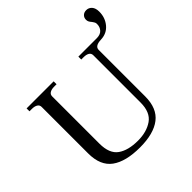

<svg xmlns="http://www.w3.org/2000/svg" viewBox="-223 -1067 1264 1264"><g transform="rotate(-45 408.5 -435.0)"><path d="M105 -204V-637Q105 -655 90 -664Q75 -673 51 -673H28V-700H280V-673H257Q233 -673 218 -664Q203 -655 203 -637V-197Q203 -104 254.5 -67.5Q306 -31 397 -31Q478 -31 532 -68.5Q586 -106 586 -197V-637Q586 -655 571.5 -664Q557 -673 532 -673H510V-700H681Q715 -700 732 -718.5Q749 -737 749 -765Q749 -774 746 -780.5Q743 -787 739 -792Q735 -797 734 -799Q726 -808 721.5 -816.5Q717 -825 717 -836Q717 -855 729.5 -867.5Q742 -880 763 -880Q786 -880 801.5 -862.5Q817 -845 817 -812Q817 -756 783.5 -716Q750 -676 695 -674Q636 -672 636 -637V-204Q636 -93 569 -41.5Q502 10 375 10Q243 10 174 -40Q105 -90 105 -204Z"/></g></svg>

Font: TavirajRegular
Style: Regular
Weight: 400
Designer: Katatrad Team
Foundry: CadsonDemak
Version: Version 1.000